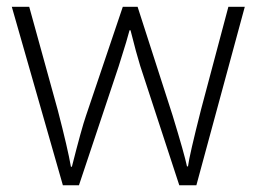

<svg xmlns="http://www.w3.org/2000/svg" viewBox="-20 -551 763 571"><path d="M513.2 0 397 -355Q385.7 -391.1 368.2 -460.9H365.2L355 -424.8L333 -354L214.8 0H167L15.1 -530.8H66.9L151.9 -223.1Q181.6 -108.9 190.9 -55.2H193.8Q222.7 -169.4 235.8 -207L345.2 -530.8H389.2L493.2 -208Q528.3 -93.3 536.1 -56.2H539.1Q543 -87.9 578.1 -226.1L659.2 -530.8H708L564 0Z"/></svg>

Font: CAA NEO Sans Light
Style: Regular
Weight: 300
Version: Version 1.10